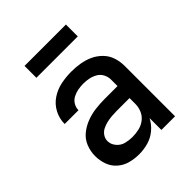

<svg xmlns="http://www.w3.org/2000/svg" viewBox="-204 -852 984 984"><g transform="rotate(-45 288.0 -360.0)"><path d="M234 8Q268 8 301 -1.5Q334 -11 360.5 -33.5Q387 -56 402 -86V0H501V-365Q501 -396 491.5 -426Q482 -456 459.5 -479Q437 -502 408.5 -515Q380 -528 349 -533Q318 -538 287 -538Q249 -538 211.5 -530.5Q174 -523 141.5 -501.5Q109 -480 91 -445.5Q73 -411 73 -373V-372H173Q173 -392 183.5 -409Q194 -426 211.5 -435Q229 -444 248 -447.5Q267 -451 287 -451Q307 -451 327 -447Q347 -443 365 -432.5Q383 -422 392.5 -403.5Q402 -385 402 -365V-318H309Q276 -318 242.5 -314Q209 -310 177 -298Q145 -286 118.5 -264.5Q92 -243 79.5 -211Q67 -179 67 -145Q67 -113 78 -82Q89 -51 114 -29.5Q139 -8 170.5 0Q202 8 234 8ZM272 -79Q248 -79 224 -85Q200 -91 183 -111Q166 -131 166 -155Q166 -173 176.5 -188.5Q187 -204 203.5 -212Q220 -220 237.5 -224Q255 -228 273 -229.5Q291 -231 309 -231H402V-189Q402 -165 392.5 -142.5Q383 -120 363.5 -105Q344 -90 320 -84.5Q296 -79 272 -79ZM138 -642H438V-728H138Z"/></g></svg>

Font: Iosevka Sparkle Medium
Style: Regular
Weight: 500
Designer: Belleve Invis
Foundry: Belleve Invis
Version: Version 4.5.0; ttfautohint (v1.8.3)